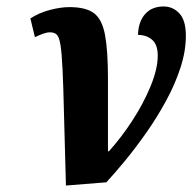

<svg xmlns="http://www.w3.org/2000/svg" viewBox="-20 -565 602 594"><path d="M74 -508Q100 -525 133.5 -534Q167 -543 195 -543Q246 -543 271 -524Q296 -505 305 -456.5Q314 -408 314 -320.5Q314 -233 314 -97H317Q355 -139 389.5 -192Q424 -245 446 -298.5Q468 -352 468 -393Q468 -427 450.5 -442Q433 -457 407 -457Q408 -498 429 -521.5Q450 -545 486 -545Q515 -545 535 -523.5Q555 -502 555 -454Q555 -407 538.5 -356Q522 -305 494 -253.5Q466 -202 433 -155Q400 -108 367.5 -68.5Q335 -29 309 -1L184 9Q180 -124 178 -211.5Q176 -299 173.5 -350.5Q171 -402 167 -426.5Q163 -451 155.5 -458Q148 -465 135 -465Q125 -465 114 -461Q103 -457 88 -450Z"/></svg>

Font: Noto Serif SemiCondensed
Style: Bold Italic
Weight: 700
Width: 4
Italic angle: -12°
Designer: Monotype Design Team
Foundry: Monotype Imaging Inc.
Version: Version 2.014